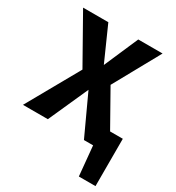

<svg xmlns="http://www.w3.org/2000/svg" viewBox="-170 -630 813 889"><g transform="rotate(30 236.5 -185.5)"><path d="M408 -95H476V158H387L372 0H323L225 -212L130 0H-3L154 -279L13 -529H148L229 -347L308 -529H438L302 -283Z"/></g></svg>

Font: Fira Sans Condensed Medium
Style: Regular
Weight: 500
Width: 3
Designer: Carrois Corporate & Edenspiekermann AG
Foundry: Carrois Corporate GbR & Edenspiekermann AG
Version: Version 4.203;PS 004.203;hotconv 1.0.88;makeotf.lib2.5.64775